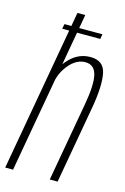

<svg xmlns="http://www.w3.org/2000/svg" viewBox="-141 -841 586 897"><g transform="rotate(15 152.0 -392.5)"><path d="M68.5 -695.5H252.5L256.5 -719H73ZM-21 0H17L156 -785H118ZM194.5 0H232.5L300 -381Q318 -486 306.5 -544Q295 -602 231 -602Q174.5 -602 132.5 -559.5Q90.5 -517 81 -465L95.5 -445Q104 -494 138.2 -533.2Q172.5 -572.5 214 -572.5Q257.5 -572.5 268.8 -526.8Q280 -481 262.5 -383Z"/></g></svg>

Font: Anybody Condensed ExtraLight
Style: Italic
Weight: 250
Width: 3
Italic angle: -10°
Version: Version 1.113;gftools[0.9.25]